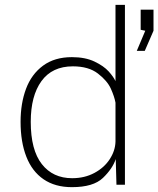

<svg xmlns="http://www.w3.org/2000/svg" viewBox="-20 -763 654 793"><path d="M65 -260Q65 -336 87.5 -396.2Q110 -456.5 157.8 -491.8Q205.5 -527 277 -527Q332 -527 370.2 -508.8Q408.5 -490.5 428.8 -468Q449 -445.5 457 -428V-743H496V0H461L458 -106Q445 -66.5 405.2 -28.2Q365.5 10 277 10Q207.5 10 160 -22.5Q112.5 -55 88.8 -115.8Q65 -176.5 65 -260ZM457 -178V-339Q452.5 -364 437.8 -396.8Q423 -429.5 384.5 -459.2Q346 -489 281 -489Q195.5 -489 151.2 -428Q107 -367 107 -260Q107 -143.5 152.8 -85.2Q198.5 -27 278 -27Q329.5 -27 370 -48.8Q410.5 -70.5 433.2 -105.5Q456 -140.5 457 -178ZM580 -636 561 -640V-723H614V-636L578 -553H545Z"/></svg>

Font: Public Sans VF
Style: Regular
Weight: 400
Designer: Pablo Impallari, Rodrigo Fuenzalida (Modified by Dan O. Williams and USWDS)
Version: Version 1.003